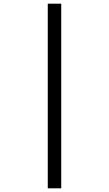

<svg xmlns="http://www.w3.org/2000/svg" viewBox="-20 -780 591 1041"><path d="M239 -760H312V241H239Z"/></svg>

Font: Noto Sans Old Permic
Style: Regular
Weight: 400
Designer: Monotype Design Team
Foundry: Monotype Imaging Inc.
Version: Version 2.001; ttfautohint (v1.8.4.7-5d5b)